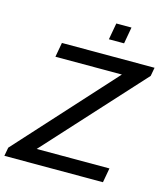

<svg xmlns="http://www.w3.org/2000/svg" viewBox="-162 -965 928 1063"><g transform="rotate(15 301.5 -434.0)"><path d="M-37 0 -28 -49 475 -603H94L109 -686H640L631 -637L126 -83H543L528 0ZM355 -773 372 -868H459L442 -773Z"/></g></svg>

Font: Archivo VF Beta
Style: Italic
Weight: 400
Italic angle: -10°
Designer: Hector Gatti
Foundry: Omnibus-Type
Version: Version 1.002